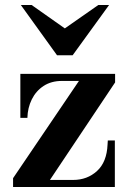

<svg xmlns="http://www.w3.org/2000/svg" viewBox="-20 -744 517 764"><path d="M35 -15 32 -35 307 -441H424L438 -416L170 -15ZM32 0V-35L40 -28H271Q327 -28 366 -63.5Q405 -99 408 -169L409 -185H437V0ZM61 -275V-450H438V-416L430 -422H227Q184 -422 153.5 -402Q123 -382 106.5 -348.5Q90 -315 89 -275ZM207 -524 63 -724H106L238 -631L371 -724H414L269 -524Z"/></svg>

Font: Libre Bodoni SemiBold
Style: Regular
Weight: 600
Designer: Pablo Impallari, Rodrigo Fuenzalida
Foundry: Impallari Type
Version: Version 2.005;gftools[0.9.23]